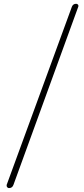

<svg xmlns="http://www.w3.org/2000/svg" viewBox="-20 -800 436 998"><path d="M26.4 177.7Q20.5 177.7 16.6 171.9Q14.6 168.9 14.6 165Q14.6 163.1 14.6 161.1L353.5 -764.6Q359.4 -780.3 376 -780.3Q381.8 -780.3 385.7 -775.4Q387.7 -772.5 387.7 -768.6Q387.7 -766.6 386.7 -764.6L49.8 161.1Q43.9 177.7 26.4 177.7Z"/></svg>

Font: Gen Jyuu Gothic ExtraLight
Style: Regular
Weight: 100
Designer: [Source Han Sans]
Ryoko NISHIZUKA  (kana & ideographs); Paul D. Hunt (Latin, Greek & Cyrillic); Wenlong ZHANG  (bopomofo
Version: Version 1.002.20150607